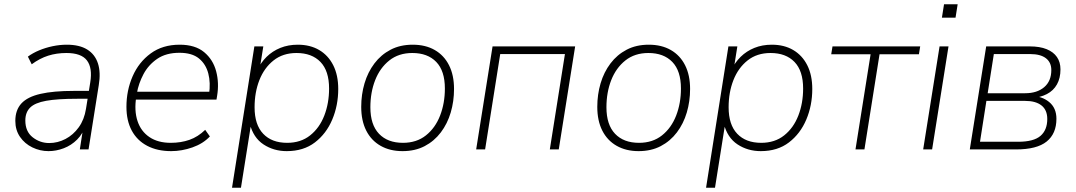

<svg xmlns="http://www.w3.org/2000/svg" viewBox="-20 -702 5054 902"><path d="M208 8Q168 8 132 -9.5Q96 -27 74 -59Q52 -91 52 -134Q52 -185 80.5 -216Q109 -247 170 -261Q231 -275 327 -275H408L402 -238H343Q250 -238 197 -228.5Q144 -219 121.5 -196.5Q99 -174 99 -136Q99 -84 133.5 -57Q168 -30 211 -30Q251 -30 287.5 -49Q324 -68 350 -104Q376 -140 384 -191L404 -315Q415 -383 388.5 -418Q362 -453 292 -453Q246 -453 206.5 -440.5Q167 -428 129 -400L111 -436Q134 -453 164 -465.5Q194 -478 227.5 -485Q261 -492 294 -492Q353 -492 389.5 -469.5Q426 -447 440 -404.5Q454 -362 444 -302L396 0H355L373 -116H383Q370 -74 342.5 -46.5Q315 -19 279.5 -5.5Q244 8 208 8Z M784 8Q719 8 671.5 -17Q624 -42 599 -88.5Q574 -135 574 -200Q574 -277 603 -343.5Q632 -410 688 -451Q744 -492 824 -492Q897 -492 939 -457Q981 -422 995.5 -367Q1010 -312 1000 -252L997 -234H603L609 -271H981L962 -259Q970 -313 958.5 -357Q947 -401 914.5 -427.5Q882 -454 823 -454Q760 -454 718.5 -425.5Q677 -397 654 -353.5Q631 -310 623 -264L620 -246Q610 -182 626 -133.5Q642 -85 682 -58Q722 -31 782 -31Q830 -31 870 -45Q910 -59 944 -92L966 -61Q934 -27 884 -9.5Q834 8 784 8Z M1070 180 1175 -484H1217L1199 -371H1188Q1205 -408 1232.5 -435Q1260 -462 1297 -477Q1334 -492 1379 -492Q1437 -492 1479.5 -467Q1522 -442 1545.5 -395.5Q1569 -349 1569 -284Q1569 -207 1541 -140.5Q1513 -74 1459.5 -33Q1406 8 1327 8Q1266 8 1218 -23.5Q1170 -55 1153 -122H1160L1112 180ZM1329 -31Q1393 -31 1437 -66Q1481 -101 1503.5 -159Q1526 -217 1526 -286Q1526 -369 1485.5 -411Q1445 -453 1373 -453Q1309 -453 1265 -418Q1221 -383 1198.5 -325.5Q1176 -268 1176 -198Q1176 -116 1216.5 -73.5Q1257 -31 1329 -31Z M1871 8Q1812 8 1768 -17Q1724 -42 1700.5 -88.5Q1677 -135 1677 -200Q1677 -258 1692.5 -310.5Q1708 -363 1739 -404Q1770 -445 1815 -468.5Q1860 -492 1919 -492Q1979 -492 2022.5 -467Q2066 -442 2089.5 -395.5Q2113 -349 2113 -284Q2113 -226 2097.5 -173.5Q2082 -121 2051 -80Q2020 -39 1975 -15.5Q1930 8 1871 8ZM1873 -31Q1937 -31 1981 -66Q2025 -101 2047.5 -159Q2070 -217 2070 -286Q2070 -369 2029.5 -411Q1989 -453 1917 -453Q1853 -453 1809 -418Q1765 -383 1742.5 -325.5Q1720 -268 1720 -198Q1720 -116 1760.5 -73.5Q1801 -31 1873 -31Z M2217 0 2294 -484H2682L2605 0H2563L2634 -448H2330L2259 0Z M2980 8Q2921 8 2877 -17Q2833 -42 2809.5 -88.5Q2786 -135 2786 -200Q2786 -258 2801.5 -310.5Q2817 -363 2848 -404Q2879 -445 2924 -468.5Q2969 -492 3028 -492Q3088 -492 3131.5 -467Q3175 -442 3198.5 -395.5Q3222 -349 3222 -284Q3222 -226 3206.5 -173.5Q3191 -121 3160 -80Q3129 -39 3084 -15.5Q3039 8 2980 8ZM2982 -31Q3046 -31 3090 -66Q3134 -101 3156.5 -159Q3179 -217 3179 -286Q3179 -369 3138.5 -411Q3098 -453 3026 -453Q2962 -453 2918 -418Q2874 -383 2851.5 -325.5Q2829 -268 2829 -198Q2829 -116 2869.5 -73.5Q2910 -31 2982 -31Z M3297 180 3402 -484H3444L3426 -371H3415Q3432 -408 3459.5 -435Q3487 -462 3524 -477Q3561 -492 3606 -492Q3664 -492 3706.5 -467Q3749 -442 3772.5 -395.5Q3796 -349 3796 -284Q3796 -207 3768 -140.5Q3740 -74 3686.5 -33Q3633 8 3554 8Q3493 8 3445 -23.5Q3397 -55 3380 -122H3387L3339 180ZM3556 -31Q3620 -31 3664 -66Q3708 -101 3730.5 -159Q3753 -217 3753 -286Q3753 -369 3712.5 -411Q3672 -453 3600 -453Q3536 -453 3492 -418Q3448 -383 3425.5 -325.5Q3403 -268 3403 -198Q3403 -116 3443.5 -73.5Q3484 -31 3556 -31Z M3999 0 4070 -447H3885L3891 -484H4303L4297 -447H4112L4041 0Z M4405 -619 4415 -682H4479L4469 -619ZM4317 0 4394 -484H4436L4359 0Z M4536 0 4613 -484H4818Q4865 -484 4897 -471Q4929 -458 4945.5 -434Q4962 -410 4962 -376Q4962 -335 4945.5 -305.5Q4929 -276 4898 -260Q4867 -244 4823 -240L4825 -251Q4874 -251 4908.5 -223Q4943 -195 4943 -144Q4943 -74 4897 -37Q4851 0 4753 0ZM4584 -36H4763Q4836 -36 4868 -63.5Q4900 -91 4900 -143Q4900 -185 4873 -206.5Q4846 -228 4796 -228H4614ZM4620 -264H4796Q4852 -264 4885.5 -292.5Q4919 -321 4919 -373Q4919 -409 4893.5 -428.5Q4868 -448 4820 -448H4649Z"/></svg>

Font: Nunito Sans 12pt ExtraLight
Style: Italic
Weight: 200
Italic angle: -9°
Designer: Vernon Adams
Foundry: Vernon Adams
Version: Version 3.101;gftools[0.9.27]